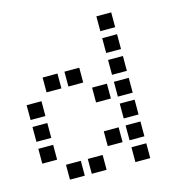

<svg xmlns="http://www.w3.org/2000/svg" viewBox="-101 -775 801 850"><g transform="rotate(-15 300.0 -350.0)"><path d="M417 -684Q416 -684 416 -684Q416 -684 416 -683V-617Q416 -616 416 -616Q416 -616 417 -616H483Q484 -616 484 -616Q484 -616 484 -617V-683Q484 -684 484 -684Q484 -684 483 -684ZM417 -584Q416 -584 416 -584Q416 -584 416 -583V-517Q416 -516 416 -516Q416 -516 417 -516H483Q484 -516 484 -516Q484 -516 484 -517V-583Q484 -584 484 -584Q484 -584 483 -584ZM117 -484Q116 -484 116 -484Q116 -484 116 -483V-417Q116 -416 116 -416Q116 -416 117 -416H183Q184 -416 184 -416Q184 -416 184 -417V-483Q184 -484 184 -484Q184 -484 183 -484ZM217 -484Q216 -484 216 -484Q216 -484 216 -483V-417Q216 -416 216 -416Q216 -416 217 -416H283Q284 -416 284 -416Q284 -416 284 -417V-483Q284 -484 284 -484Q284 -484 283 -484ZM417 -484Q416 -484 416 -484Q416 -484 416 -483V-417Q416 -416 416 -416Q416 -416 417 -416H483Q484 -416 484 -416Q484 -416 484 -417V-483Q484 -484 484 -484Q484 -484 483 -484ZM17 -384Q16 -384 16 -384Q16 -384 16 -383V-317Q16 -316 16 -316Q16 -316 17 -316H83Q84 -316 84 -316Q84 -316 84 -317V-383Q84 -384 84 -384Q84 -384 83 -384ZM317 -384Q316 -384 316 -384Q316 -384 316 -383V-317Q316 -316 316 -316Q316 -316 317 -316H383Q384 -316 384 -316Q384 -316 384 -317V-383Q384 -384 384 -384Q384 -384 383 -384ZM417 -384Q416 -384 416 -384Q416 -384 416 -383V-317Q416 -316 416 -316Q416 -316 417 -316H483Q484 -316 484 -316Q484 -316 484 -317V-383Q484 -384 484 -384Q484 -384 483 -384ZM17 -284Q16 -284 16 -284Q16 -284 16 -283V-217Q16 -216 16 -216Q16 -216 17 -216H83Q84 -216 84 -216Q84 -216 84 -217V-283Q84 -284 84 -284Q84 -284 83 -284ZM417 -284Q416 -284 416 -284Q416 -284 416 -283V-217Q416 -216 416 -216Q416 -216 417 -216H483Q484 -216 484 -216Q484 -216 484 -217V-283Q484 -284 484 -284Q484 -284 483 -284ZM17 -184Q16 -184 16 -184Q16 -184 16 -183V-117Q16 -116 16 -116Q16 -116 17 -116H83Q84 -116 84 -116Q84 -116 84 -117V-183Q84 -184 84 -184Q84 -184 83 -184ZM317 -184Q316 -184 316 -184Q316 -184 316 -183V-117Q316 -116 316 -116Q316 -116 317 -116H383Q384 -116 384 -116Q384 -116 384 -117V-183Q384 -184 384 -184Q384 -184 383 -184ZM417 -184Q416 -184 416 -184Q416 -184 416 -183V-117Q416 -116 416 -116Q416 -116 417 -116H483Q484 -116 484 -116Q484 -116 484 -117V-183Q484 -184 484 -184Q484 -184 483 -184ZM117 -84Q116 -84 116 -84Q116 -84 116 -83V-17Q116 -16 116 -16Q116 -16 117 -16H183Q184 -16 184 -16Q184 -16 184 -17V-83Q184 -84 184 -84Q184 -84 183 -84ZM217 -84Q216 -84 216 -84Q216 -84 216 -83V-17Q216 -16 216 -16Q216 -16 217 -16H283Q284 -16 284 -16Q284 -16 284 -17V-83Q284 -84 284 -84Q284 -84 283 -84ZM417 -84Q416 -84 416 -84Q416 -84 416 -83V-17Q416 -16 416 -16Q416 -16 417 -16H483Q484 -16 484 -16Q484 -16 484 -17V-83Q484 -84 484 -84Q484 -84 483 -84Z"/></g></svg>

Font: Doto Black SemiBold
Style: Regular
Weight: 600
Monospace: yes
Version: Version 1.000